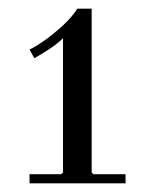

<svg xmlns="http://www.w3.org/2000/svg" viewBox="-20 -742 340 442"><path d="M125 -330V-654Q113 -642 95 -630Q77 -618 59 -608L48 -628Q63 -635 84 -650Q105 -665 125.5 -684Q146 -703 158 -722H191V-330ZM48 -320V-341H121L125 -345H191L195 -341H269V-320Z"/></svg>

Font: Brygada 1918
Style: Regular
Weight: 400
Designer: Mateusz Machalski | Borys Kosmynka | Przemek Hoffer
Foundry: NIEPODLEGLA 2018
Version: Version 3.006